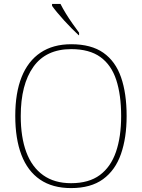

<svg xmlns="http://www.w3.org/2000/svg" viewBox="-20 -951 726 981"><path d="M343 10Q248 10 184.5 -33.5Q121 -77 89.5 -159.5Q58 -242 58 -359Q58 -476 90.5 -557.5Q123 -639 187 -682Q251 -725 344 -725Q446 -725 508 -681.5Q570 -638 598.5 -556Q627 -474 627 -358Q627 -247 598 -164Q569 -81 506.5 -35.5Q444 10 343 10ZM343 -15Q434 -15 490 -56.5Q546 -98 572.5 -175Q599 -252 599 -358Q599 -466 574 -542.5Q549 -619 493 -659.5Q437 -700 344 -700Q215 -700 150.5 -609.5Q86 -519 86 -358Q86 -250 114.5 -173.5Q143 -97 200.5 -56Q258 -15 343 -15ZM382 -771Q367 -785 347.5 -804.5Q328 -824 308 -846Q288 -868 271.5 -888Q255 -908 246 -921V-931H289Q300 -909 316.5 -882Q333 -855 351.5 -829Q370 -803 384 -784V-771Z"/></svg>

Font: Noto Serif Hebrew Thin
Style: Regular
Weight: 250
Version: Version 2.003